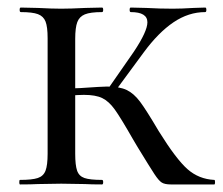

<svg xmlns="http://www.w3.org/2000/svg" viewBox="-20 -488 589 508"><path d="M344 -99 331 -121Q299 -177 283.5 -198.5Q268 -220 250.5 -228.5Q233 -237 202 -237Q192 -237 158 -235L157 -253Q183 -255 193 -255Q251 -259 263 -259Q296 -259 315 -250Q334 -241 350.5 -219Q367 -197 400 -141Q446 -67 476 -40.5Q506 -14 547 -12Q549 -12 549 -6Q549 0 547 0H432Q416 0 408 -5Q400 -10 388.5 -27.5Q377 -45 344 -99ZM33 -12Q65 -12 80 -17Q95 -22 100.5 -36.5Q106 -51 106 -81V-387Q106 -417 100.5 -431Q95 -445 80.5 -450.5Q66 -456 35 -456Q32 -456 32 -462Q32 -468 35 -468L80 -467Q118 -465 142 -465Q166 -465 206 -467L250 -468Q253 -468 253 -462Q253 -456 250 -456Q219 -456 204.5 -450Q190 -444 184.5 -429.5Q179 -415 179 -385V-81Q179 -51 184 -36.5Q189 -22 203.5 -17Q218 -12 250 -12Q253 -12 253 -6Q253 0 250 0Q221 0 205 -1L142 -2L80 -1Q63 0 33 0Q31 0 31 -6Q31 -12 33 -12ZM261 -246 334 -351Q370 -405 370 -429Q370 -456 326 -456Q323 -456 323 -462Q323 -468 326 -468L367 -467Q403 -465 437 -465Q460 -465 492 -467L523 -468Q526 -468 526 -462Q526 -456 523 -456Q479 -456 439 -429Q399 -402 360 -349L279 -239Z"/></svg>

Font: Cormorant Unicase Medium
Style: Regular
Weight: 500
Designer: Christian Thalmann (Catharsis Fonts)
Foundry: Catharsis Fonts
Version: Version 4.000